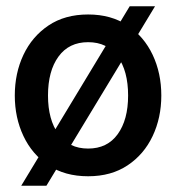

<svg xmlns="http://www.w3.org/2000/svg" viewBox="-20 -550 560 610"><path d="M392 -530H472.5L127.5 40H47.5ZM260 10Q186 10 134 -24.8Q82 -59.5 54.5 -117.8Q27 -176 27 -246.5Q27 -317.5 54.5 -375.8Q82 -434 134 -469Q186 -504 260 -504Q333.5 -504 385.5 -469Q437.5 -434 465 -375.8Q492.5 -317.5 492.5 -246.5Q492.5 -176 465 -117.8Q437.5 -59.5 385.5 -24.8Q333.5 10 260 10ZM260 -78Q321 -78 354 -123.8Q387 -169.5 387 -246.5Q387 -324.5 354 -370.2Q321 -416 260 -416Q199 -416 165.8 -370.2Q132.5 -324.5 132.5 -246.5Q132.5 -169.5 165.8 -123.8Q199 -78 260 -78Z"/></svg>

Font: Cabin SemiCondensedMedium
Style: Regular
Weight: 500
Width: 4
Designer: Pablo Impallari
Foundry: Pablo Impallari. http://www.impallari.com Igino Marini. http://www.ikern.com
Version: Version 3.001